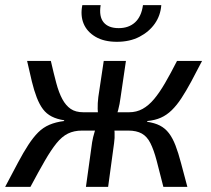

<svg xmlns="http://www.w3.org/2000/svg" viewBox="-31 -724 817 744"><path d="M166 -488Q177 -440 187 -402.5Q197 -365 210.5 -340Q224 -315 243 -302Q262 -289 292 -289L287 -218Q256 -218 232.5 -206.5Q209 -195 188 -169Q167 -143 143 -101.5Q119 -60 87 0H-11Q17 -53 38.5 -93.5Q60 -134 79 -163Q98 -192 117 -211Q136 -230 160.5 -240.5Q185 -251 217 -255L218 -258Q190 -262 169.5 -272.5Q149 -283 135.5 -301Q122 -319 111.5 -346Q101 -373 92.5 -408Q84 -443 74 -488ZM362 -289 353 -218H261L271 -289ZM457 -488 436 -345Q433 -321 427 -298Q421 -275 409 -251Q412 -232 413 -210.5Q414 -189 411 -169L388 0H302L326 -173Q329 -192 336 -214.5Q343 -237 352 -259Q348 -280 347.5 -302Q347 -324 350 -348L371 -488ZM496 -289 487 -218H400L409 -289ZM752 -488Q729 -443 709.5 -407Q690 -371 672 -343.5Q654 -316 634.5 -297Q615 -278 592.5 -268Q570 -258 540 -255L539 -252Q568 -248 588.5 -237.5Q609 -227 623.5 -208Q638 -189 649 -160.5Q660 -132 670.5 -92Q681 -52 695 0H602Q587 -60 576 -101.5Q565 -143 552 -169Q539 -195 518.5 -206.5Q498 -218 466 -218L469 -289Q498 -289 521.5 -302Q545 -315 566 -340Q587 -365 608.5 -402Q630 -439 655 -488ZM523 -704H594Q591 -664 569 -632.5Q547 -601 509.5 -581.5Q472 -562 422 -562Q372 -562 339 -581.5Q306 -601 293 -632.5Q280 -664 288 -704H359Q352 -660 370.5 -637.5Q389 -615 429 -615Q468 -615 492.5 -637.5Q517 -660 523 -704Z"/></svg>

Font: Exo 2 Medium
Style: Italic
Weight: 500
Italic angle: -8°
Designer: Natanael Gama
Foundry: Natanael Gama
Version: Version 2.010